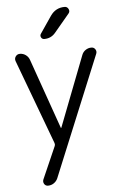

<svg xmlns="http://www.w3.org/2000/svg" viewBox="-63 -800 648 1062"><g transform="rotate(-5 261.0 -268.5)"><path d="M216 -12 41 -482Q36 -496 44.5 -508Q53 -520 68 -520Q86 -520 100.5 -509.5Q115 -499 121 -482L258 -93Q258 -92 259 -92Q261 -92 261 -93L412 -484Q418 -500 432.5 -510Q447 -520 465 -520Q479 -520 486.5 -508.5Q494 -497 489 -484L214 184Q207 200 192.5 210Q178 220 160 220Q146 220 139 208.5Q132 197 137 184L216 4Q219 -4 216 -12ZM258 -715Q287 -757 337 -757Q352 -757 358.5 -743Q365 -729 355 -718L272 -619Q248 -590 210 -590Q198 -590 192.5 -600.5Q187 -611 194 -621Z"/></g></svg>

Font: Rounded Mplus 1c
Style: Regular
Weight: 400
Version: Version 1.059.20150529